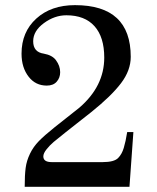

<svg xmlns="http://www.w3.org/2000/svg" viewBox="-20 -720 606 740"><path d="M479 0H75.2Q75.2 -45.4 78.9 -73Q82.5 -100.6 95.5 -127.4Q108.4 -154.3 129.9 -176.3Q151.4 -198.2 189.9 -229L286.1 -305.2Q381.8 -387.7 381.8 -498Q381.8 -577.1 344.2 -619.1Q306.6 -661.1 235.8 -661.1Q190.4 -661.1 149.2 -630.9Q107.9 -600.6 107.9 -561Q107.9 -519 148.9 -513.2Q181.6 -507.3 195.8 -487.8Q211.9 -465.8 211.9 -441.9Q211.9 -419.9 198.2 -404.8Q185.1 -390.1 160.2 -390.1Q117.2 -390.1 90.8 -423.8Q63 -459 63 -513.2Q63 -596.7 119.9 -648.4Q176.8 -700.2 269 -700.2Q483.9 -700.2 483.9 -501Q483.9 -448.7 446.5 -399.4Q409.2 -350.1 332 -288.1L233.9 -210.9Q201.7 -185.5 186.5 -172.6Q171.4 -159.7 159.2 -144.3Q147 -128.9 147 -117.2Q147 -95.2 179.2 -95.2H376Q419.4 -95.2 435.1 -110.8Q449.7 -125.5 457 -149.9Q464.4 -174.3 470.2 -210.9H494.1Z"/></svg>

Font: New Heterodox Mono
Style: Book
Weight: 400
Designer: Hao Chi Kiang <hello@hckiang.com>, Alexey Kryukov <alexios@thessalonica.org.ru>
Version: Version 0.0.3